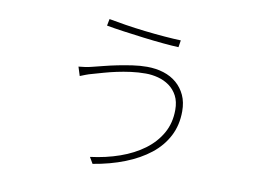

<svg xmlns="http://www.w3.org/2000/svg" viewBox="-73 -722 1145 868"><g transform="rotate(10 500.0 -288.0)"><path d="M727 -264Q727 -302 713 -328.5Q699 -355 676 -371.5Q653 -388 624.5 -395.5Q596 -403 568 -403Q533 -403 499.5 -398.5Q466 -394 436 -387.5Q406 -381 379.5 -373.5Q353 -366 332 -360Q313 -355 299 -349.5Q285 -344 275 -340L262 -381Q276 -382 292.5 -384.5Q309 -387 324 -391Q345 -396 374 -403.5Q403 -411 435.5 -417.5Q468 -424 502 -429Q536 -434 568 -434Q609 -434 644 -423Q679 -412 704.5 -390Q730 -368 744.5 -336.5Q759 -305 759 -263Q759 -200 733 -149.5Q707 -99 659.5 -61.5Q612 -24 546 2Q480 28 401 41L384 12Q456 3 518.5 -19Q581 -41 627.5 -75.5Q674 -110 700.5 -157Q727 -204 727 -264ZM363 -617Q394 -611 438.5 -604Q483 -597 530.5 -591.5Q578 -586 622 -582.5Q666 -579 697 -578L692 -546Q665 -547 621.5 -551Q578 -555 530 -561Q482 -567 435.5 -573.5Q389 -580 357 -586Z"/></g></svg>

Font: SpoqaHanSansJP-Thin
Style: Regular
Weight: 250
Designer: [Source Han Sans]
Ryoko NISHIZUKA  (kana & ideographs); Paul D. Hunt (Latin, Greek & Cyrillic); Wenlong ZHANG  (bopomofo
Foundry: Spoqa (http://bi.spoqa.com)
Version: Version 1.002.20150607